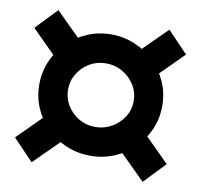

<svg xmlns="http://www.w3.org/2000/svg" viewBox="-74 -722 849 809"><g transform="rotate(10 350.0 -317.5)"><path d="M350 -62Q296 -62 248 -82Q200 -102 164 -137.5Q128 -173 107.5 -220Q87 -267 87 -321Q87 -375 107.5 -422Q128 -469 164 -504.5Q200 -540 248 -560.5Q296 -581 350 -581Q404 -581 452 -560.5Q500 -540 536 -504.5Q572 -469 592.5 -422Q613 -375 613 -321Q613 -267 592.5 -220Q572 -173 536 -137.5Q500 -102 452.5 -82Q405 -62 350 -62ZM112 8 25 -83 136 -194 224 -103ZM136 -441 25 -552 112 -643 224 -532ZM587 8 475 -103 563 -194 674 -83ZM350 -185Q388 -185 420 -203.5Q452 -222 471.5 -252.5Q491 -283 491 -320Q491 -358 471.5 -389Q452 -420 420 -438.5Q388 -457 349 -457Q311 -457 279.5 -438.5Q248 -420 229 -389Q210 -358 210 -321Q210 -284 229 -253Q248 -222 279.5 -203.5Q311 -185 350 -185ZM563 -441 475 -532 587 -643 674 -552Z"/></g></svg>

Font: Montserrat Thin
Style: Bold
Weight: 700
Version: Version 9.000